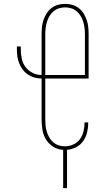

<svg xmlns="http://www.w3.org/2000/svg" viewBox="-20 -763 540 988"><path d="M305 205V8Q278 7 254.5 -7.5Q231 -22 217 -45Q203 -68 198.5 -94.5Q194 -121 194 -148V-359Q175 -359 157 -364Q139 -369 124 -379Q109 -389 97.5 -404Q86 -419 79 -436.5Q72 -454 69.5 -472Q67 -490 67 -509V-524H87V-509Q87 -485 92 -461Q97 -437 111.5 -418Q126 -399 148 -388Q170 -377 194 -377V-587Q194 -606 196 -624.5Q198 -643 204 -660.5Q210 -678 220 -694Q230 -710 245 -721.5Q260 -733 278 -738Q296 -743 315 -743Q334 -743 352 -738Q370 -733 385 -721.5Q400 -710 410 -694Q420 -678 426 -660.5Q432 -643 434 -624.5Q436 -606 436 -587V-359H213V-148Q213 -132 214.5 -116Q216 -100 221 -84.5Q226 -69 234 -55Q242 -41 254.5 -30.5Q267 -20 282.5 -15Q298 -10 314 -10Q336 -10 357 -19.5Q378 -29 391 -46.5Q404 -64 409.5 -86Q415 -108 415 -130V-133H434V-130Q434 -105 428 -81Q422 -57 408 -37Q394 -17 371.5 -5.5Q349 6 325 8V205ZM213 -377H417V-587Q417 -603 415 -619Q413 -635 408.5 -650.5Q404 -666 395.5 -680Q387 -694 375 -704.5Q363 -715 347 -720Q331 -725 315 -725Q299 -725 283 -720Q267 -715 255 -704.5Q243 -694 234.5 -680Q226 -666 221.5 -650.5Q217 -635 215 -619Q213 -603 213 -587Z"/></svg>

Font: Iosevka Curly Thin
Style: Regular
Weight: 100
Monospace: yes
Designer: Belleve Invis
Foundry: Belleve Invis
Version: Version 22.1.2; ttfautohint (v1.8.4)